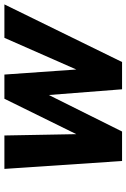

<svg xmlns="http://www.w3.org/2000/svg" viewBox="129 -704 575 873"><g transform="rotate(-90 416.5 -267.5)"><path d="M85 -535H237L243 -208L404 -535H514L537 -208L681 -535H833L571 0H447L421 -333L255 0H121Z"/></g></svg>

Font: Prompt Semibold
Style: Italic
Weight: 600
Italic angle: -12°
Designer: Katatrad Team
Foundry: CadsonDemak
Version: Version 1.000